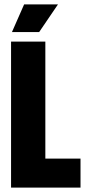

<svg xmlns="http://www.w3.org/2000/svg" viewBox="-20 -848 391 868"><path d="M30 0V-660H185V0ZM57 0V-131H344V0ZM157 -703H34L89 -828H242Z"/></svg>

Font: Bricolage Grotesque 72pt Condensed ExtraBold
Style: Regular
Weight: 800
Width: 3
Designer: Mathieu Triay
Foundry: Atelier Triay
Version: Version 1.001;gftools[0.9.33.dev8+g029e19f]